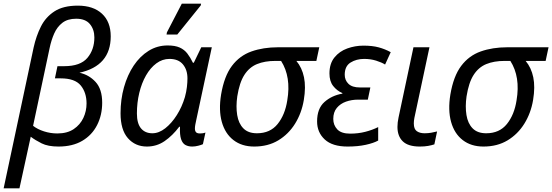

<svg xmlns="http://www.w3.org/2000/svg" viewBox="-43 -796 3037 1056"><path d="M-23 240 142 -535Q156 -598 182 -650Q208 -702 256.5 -733.5Q305 -765 385 -765Q470 -765 518 -720.5Q566 -676 566 -596Q566 -434 394 -396Q446 -385 482.5 -345.5Q519 -306 519 -231Q519 -163 491 -108Q463 -53 409.5 -21.5Q356 10 279 10Q221 10 186 -7.5Q151 -25 126 -44L64 240ZM272 -62Q327 -62 362.5 -86Q398 -110 415.5 -147.5Q433 -185 433 -227Q433 -287 401 -326Q369 -365 291 -365H259L273 -432H310Q399 -432 437.5 -477.5Q476 -523 476 -590Q476 -634 451.5 -663.5Q427 -693 376 -693Q329 -693 300 -670.5Q271 -648 255 -611.5Q239 -575 230 -532L139 -104Q163 -85 199 -73.5Q235 -62 272 -62Z M765 10Q701 10 660.5 -36Q620 -82 620 -173Q620 -249 639 -316.5Q658 -384 692.5 -435.5Q727 -487 774.5 -516.5Q822 -546 879 -546Q920 -546 945.5 -534.5Q971 -523 987.5 -501.5Q1004 -480 1018 -451H1023L1064 -536H1122L1036 -134Q1033 -121 1031 -109.5Q1029 -98 1029 -89Q1029 -76 1035 -69Q1041 -62 1057 -62Q1064 -62 1071.5 -63Q1079 -64 1087 -67L1073 -3Q1065 1 1047.5 5.5Q1030 10 1014 10Q993 10 977 1.5Q961 -7 953 -30.5Q945 -54 947 -99H943Q906 -50 862.5 -20Q819 10 765 10ZM795 -63Q831 -63 866 -90.5Q901 -118 929.5 -163Q958 -208 974 -262Q982 -291 985 -317.5Q988 -344 988 -365Q988 -412 963 -442Q938 -472 889 -472Q850 -472 817 -447.5Q784 -423 760 -381Q736 -339 723 -285Q710 -231 710 -172Q710 -117 732.5 -90Q755 -63 795 -63ZM873 -606 875 -618 957 -776H1063L1061 -766L932 -606Z M1355 10Q1287 10 1241 -25.5Q1195 -61 1177 -125.5Q1159 -190 1173 -276Q1190 -377 1232.5 -433.5Q1275 -490 1340 -513Q1405 -536 1486 -536H1713L1697 -461H1587Q1618 -424 1629 -371Q1640 -318 1628 -246Q1616 -174 1580 -116Q1544 -58 1487.5 -24Q1431 10 1355 10ZM1370 -63Q1443 -63 1484 -114Q1525 -165 1537 -244Q1559 -373 1503 -461H1472Q1413 -461 1370.5 -443.5Q1328 -426 1301 -384Q1274 -342 1262 -266Q1254 -210 1261.5 -163.5Q1269 -117 1295.5 -90Q1322 -63 1370 -63Z M1869 10Q1785 10 1743 -29Q1701 -68 1701 -128Q1701 -199 1741.5 -235Q1782 -271 1840 -281V-284Q1810 -297 1789.5 -323Q1769 -349 1769 -392Q1769 -446 1796.5 -480Q1824 -514 1867 -529.5Q1910 -545 1956 -545Q2005 -545 2040 -535.5Q2075 -526 2106 -509L2075 -441Q2056 -453 2025.5 -462.5Q1995 -472 1960 -472Q1917 -472 1885 -452Q1853 -432 1853 -385Q1853 -355 1873.5 -335Q1894 -315 1936 -315H1994L1980 -248H1927Q1891 -248 1860 -237Q1829 -226 1809.5 -202.5Q1790 -179 1790 -142Q1790 -108 1812 -84.5Q1834 -61 1883 -61Q1927 -61 1966 -71Q2005 -81 2037 -97V-23Q2012 -9 1968.5 0.5Q1925 10 1869 10Z M2266 10Q2202 10 2172.5 -18.5Q2143 -47 2143 -98Q2143 -122 2149 -150L2231 -536H2319L2236 -147Q2233 -131 2233 -117Q2233 -86 2249.5 -74.5Q2266 -63 2292 -63Q2312 -63 2328.5 -66Q2345 -69 2361 -73L2346 -2Q2331 3 2311.5 6.5Q2292 10 2266 10Z M2616 10Q2548 10 2502 -25.5Q2456 -61 2438 -125.5Q2420 -190 2434 -276Q2451 -377 2493.5 -433.5Q2536 -490 2601 -513Q2666 -536 2747 -536H2974L2958 -461H2848Q2879 -424 2890 -371Q2901 -318 2889 -246Q2877 -174 2841 -116Q2805 -58 2748.5 -24Q2692 10 2616 10ZM2631 -63Q2704 -63 2745 -114Q2786 -165 2798 -244Q2820 -373 2764 -461H2733Q2674 -461 2631.5 -443.5Q2589 -426 2562 -384Q2535 -342 2523 -266Q2515 -210 2522.5 -163.5Q2530 -117 2556.5 -90Q2583 -63 2631 -63Z"/></svg>

Font: Noto Sans
Style: Italic
Weight: 400
Italic angle: -12°
Designer: Monotype Design Team
Foundry: Monotype Imaging Inc.
Version: Version 2.013; ttfautohint (v1.8.4.7-5d5b)